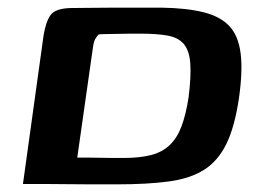

<svg xmlns="http://www.w3.org/2000/svg" viewBox="-20 -481 674 502"><path d="M285 1Q253 1 219 1Q185 1 152.5 0.5Q120 0 91 0Q62 0 40 0L94 -389Q100 -425 112.5 -442Q125 -459 165 -460Q188 -460 217 -460.5Q246 -461 278 -461Q310 -461 342 -461Q374 -461 402 -461Q468 -460 512 -449Q556 -438 579.5 -413Q603 -388 609 -342.5Q615 -297 605 -226Q594 -150 572 -105Q550 -60 513.5 -37Q477 -14 421 -6.5Q365 1 285 1ZM303 -68Q345 -68 374.5 -75.5Q404 -83 423.5 -101.5Q443 -120 454.5 -150.5Q466 -181 473 -226Q480 -282 477.5 -315.5Q475 -349 460.5 -366Q446 -383 418 -388Q390 -393 347 -393Q337 -393 322.5 -393Q308 -393 292 -392.5Q276 -392 261.5 -392Q247 -392 238 -391Q233 -386 229 -379Q225 -372 223 -357L182 -69Q191 -69 206.5 -69Q222 -69 240 -68.5Q258 -68 275 -68Q292 -68 303 -68Z"/></svg>

Font: Genos Thin SemiBold
Style: Italic
Weight: 600
Italic angle: -8°
Version: Version 1.010